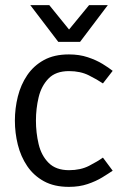

<svg xmlns="http://www.w3.org/2000/svg" viewBox="-20 -720 478 748"><path d="M248 8Q191 8 151 -14Q111 -36 86 -73Q61 -110 49.5 -156Q38 -202 38 -250Q38 -298 49.5 -344Q61 -390 86 -427Q111 -464 151 -486Q191 -508 248 -508Q249 -508 249 -508Q289 -508 322 -497Q355 -486 379.5 -471Q404 -456 419 -444L381 -395Q359 -410 326 -426.5Q293 -443 249 -443Q197 -443 169 -414Q141 -385 130.5 -341Q120 -297 120 -250Q120 -203 130.5 -158.5Q141 -114 169.5 -85.5Q198 -57 249 -57Q294 -57 327 -74Q360 -91 381 -106L419 -55Q403 -44 378.5 -29Q354 -14 321.5 -3Q289 8 249 8ZM400 -700 292 -557H207L98 -700H172L249 -605L327 -700Z"/></svg>

Font: Epunda Sans
Style: Regular
Weight: 400
Designer: Simon Atzbach
Foundry: typofactur
Version: Version 2.204; ttfautohint (v1.8.4.7-5d5b)